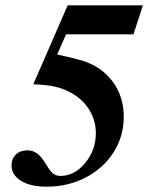

<svg xmlns="http://www.w3.org/2000/svg" viewBox="-20 -682 552 715"><path d="M226.1 -554.2 192.9 -479Q261.2 -464.4 290.5 -454.8Q319.8 -445.3 345.2 -429.2Q391.6 -398.4 416.3 -351.6Q440.9 -304.7 440.9 -247.1Q440.9 -174.8 403.1 -115Q365.2 -55.2 299.1 -21Q232.9 13.2 152.8 13.2Q94.2 13.2 58.6 -8.5Q22.9 -30.3 22.9 -65.9Q22.9 -90.8 39.1 -106.4Q55.2 -122.1 81.1 -122.1Q102.5 -122.1 118.2 -110.6Q133.8 -99.1 151.9 -69.8Q166.5 -44.4 177.7 -35.6Q189 -26.9 205.1 -26.9Q257.3 -26.9 297.1 -75Q336.9 -123 336.9 -186Q336.9 -233.9 311.5 -274.4Q286.1 -314.9 240.2 -338.9Q211.4 -353.5 182.1 -359.9Q152.8 -366.2 104 -368.2L231.9 -662.1H512.2L477.1 -554.2Z"/></svg>

Font: Accordance
Style: Bold-Italic
Weight: 700
Italic angle: -11°
Version: Version 1.2 (build January 31, 2020) Miklal Software Solutio